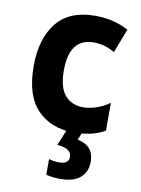

<svg xmlns="http://www.w3.org/2000/svg" viewBox="-89 -620 677 920"><g transform="rotate(10 250.0 -159.5)"><path d="M296 10Q329 10 369 2.5Q409 -5 445 -26V-161Q410 -137 377 -127Q344 -117 317 -117Q262 -117 229 -154.5Q196 -192 196 -276Q196 -432 315 -432Q368 -432 417 -403L462 -520Q390 -559 299 -559Q174 -559 112 -481.5Q50 -404 50 -271Q50 -128 116.5 -59Q183 10 296 10ZM270 240Q334 240 366.5 211.5Q399 183 399 134Q399 56 319 40L336 0H261L227 82Q297 87 297 128Q297 163 249 163Q227 163 200 156V232Q232 240 270 240Z"/></g></svg>

Font: Noto Sans Mono Condensed Extra
Style: Regular
Weight: 800
Width: 3
Designer: Monotype Design Team
Foundry: Monotype Imaging Inc.
Version: Version 1.900